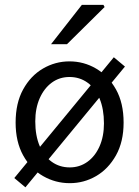

<svg xmlns="http://www.w3.org/2000/svg" viewBox="-20 -755 582 804"><path d="M272.1 12Q212.1 12 160.2 -17.8Q108.3 -47.6 76.9 -104.5Q45.4 -161.5 45.4 -241.7Q45.4 -323.5 76.9 -380.6Q108.3 -437.7 159.9 -467.9Q211.5 -498 270.9 -498Q331 -498 382.3 -467.9Q433.7 -437.7 465.7 -380.6Q497.6 -323.5 497.6 -241.7Q497.6 -161.5 465.7 -104.5Q433.7 -47.6 382.7 -17.8Q331.6 12 272.1 12ZM272.1 -54Q313.3 -54 345.7 -77.1Q378.1 -100.2 396.7 -141.9Q415.3 -183.7 415.3 -238Q415.3 -298.5 397 -342.2Q378.8 -386 346 -409.3Q313.3 -432.6 270.9 -432.6Q229.1 -432.6 196.9 -409Q164.7 -385.4 146.2 -343.5Q127.7 -301.5 127.7 -246.6Q127.7 -186.7 146.2 -143.5Q164.7 -100.2 197.2 -77.1Q229.7 -54 272.1 -54ZM86.4 29.4 39.9 -9.5 456.6 -515.2 503.2 -476.3ZM193.8 -570 322.8 -734.7H413L418 -725.6L260.6 -570Z"/></svg>

Font: Source Sans 3 VF
Style: Regular
Weight: 200
Designer: Paul D. Hunt
Foundry: Adobe
Version: Version 3.046;hotconv 1.0.118;makeotfexe 2.5.65603